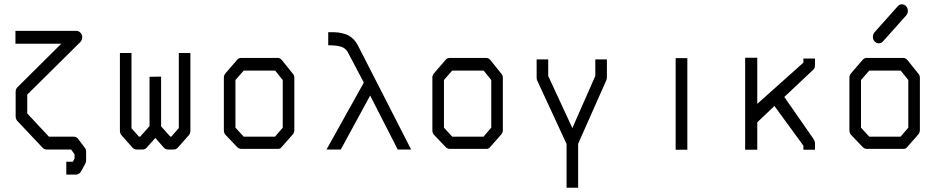

<svg xmlns="http://www.w3.org/2000/svg" viewBox="-20 -747 4414 895"><path d="M289 67V7H319.5L327.5 -8V-28L311.5 -50H197Q186 -50 178 -59L61 -183Q53 -191.5 53 -205V-319Q53 -333 62 -341L265.5 -543H52V-603H336.5Q347.5 -603 356.5 -593Q363.5 -583.5 363.5 -573Q363.5 -561 354.5 -551L107 -306V-218L208 -110H324Q336 -110 344.5 -99L375.5 -58Q381.5 -49.5 381.5 -39V0Q381.5 8 378 15L358 52Q355 57.5 348.5 62.2Q342 67 335 67Z M731 -390V-158L774 -110H778.5L813.5 -150V-500H867.5V-137Q867.5 -124.5 859.5 -116L809 -59Q801 -50 790 -50H763Q752 -50 743.5 -59L704 -104L664 -59Q656 -50 644.5 -50H617.5Q606 -50 597.5 -59L547 -116Q539 -125 539 -137V-500H593V-149L628 -110H633.5L677 -159V-389Z M1077.5 -374V-152L1116 -110H1262L1298 -152V-374L1262.5 -418H1116ZM1032.5 -407 1087 -470Q1093.5 -477 1105 -477H1274.5Q1285 -477 1294 -467L1344.5 -404Q1352 -396 1352 -385V-140Q1352 -129 1343.5 -119L1291.5 -60Q1286 -53 1276 -53H1272.5H1105Q1095 -53 1087 -60L1031.5 -118Q1023.5 -126 1023.5 -140V-387Q1023.5 -396 1032.5 -407Z M1510 -536V-597H1526.5Q1543.5 -597 1556.5 -595.5Q1569.5 -594 1587.8 -588.5Q1606 -583 1621.5 -569.8Q1637 -556.5 1648 -536L1896.5 -50H1834L1705.5 -301.5L1568.5 -50H1502L1676 -362L1601 -504Q1590 -524 1567.8 -530Q1545.5 -536 1510 -536Z M2049.5 -374V-152L2088 -110H2234L2270 -152V-374L2234.5 -418H2088ZM2004.5 -407 2059 -470Q2065.5 -477 2077 -477H2246.5Q2257 -477 2266 -467L2316.5 -404Q2324 -396 2324 -385V-140Q2324 -129 2315.5 -119L2263.5 -60Q2258 -53 2248 -53H2244.5H2077Q2067 -53 2059 -60L2003.5 -118Q1995.5 -126 1995.5 -140V-387Q1995.5 -396 2004.5 -407Z M2481.5 -470H2535.5V-393L2648 -150L2755 -393V-470H2809V-386Q2809 -379.5 2806 -372L2675 -77V128H2621V-76L2484 -372Q2481.5 -377 2481.5 -386Z M3129.5 -476H3184V-49H3129.5Z M3510 -177V-49H3453.5V-478H3510V-263L3725 -455V-474H3779V-443Q3779 -429.5 3771 -422L3636 -295L3771 -101Q3779 -88.5 3779 -80V-49H3725V-68L3590 -253Z M3993.5 -374V-152L4032 -110H4178L4214 -152V-374L4178.5 -418H4032ZM3948.5 -407 4003 -470Q4009.5 -477 4021 -477H4190.5Q4201 -477 4210 -467L4260.5 -404Q4268 -396 4268 -385V-140Q4268 -129 4259.5 -119L4207.5 -60Q4202 -53 4192 -53H4188.5H4021Q4011 -53 4003 -60L3947.5 -118Q3939.5 -126 3939.5 -140V-387Q3939.5 -396 3948.5 -407ZM4057 -554Q4049 -562.5 4049 -575Q4049 -588 4057 -597L4165 -718Q4173 -727 4184 -727Q4196 -727 4204 -718Q4212 -709 4212 -696Q4212 -683.5 4204 -675L4096 -554Q4088 -545 4076 -545Q4065 -545 4057 -554Z"/></svg>

Font: 3270 Nerd Font Mono SemCond
Style: Regular
Weight: 400
Monospace: yes
Version: Version 3.0.1;Nerd Fonts 3.1.1